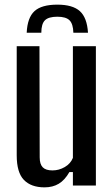

<svg xmlns="http://www.w3.org/2000/svg" viewBox="-20 -799 482 827"><path d="M172 8Q114 8 83 -24Q52 -56 52 -130V-600H150L151 -121Q151 -92 164 -78.5Q177 -65 206 -65Q234 -65 259 -79.5Q284 -94 294 -119V-600H393V0H294V-58H279Q259 -23 233 -7.5Q207 8 172 8ZM95 -658H158Q158 -696 173.5 -711.5Q189 -727 227 -727Q264 -727 279.5 -711.5Q295 -696 296 -658H359Q355 -723 324 -751Q293 -779 227 -779Q159 -779 128.5 -751Q98 -723 95 -658Z"/></svg>

Font: Big Shoulders Text SemiBold
Style: Regular
Weight: 600
Designer: Patric King
Foundry: XO Type Co
Version: Version 1.000; ttfautohint (v1.8.2)